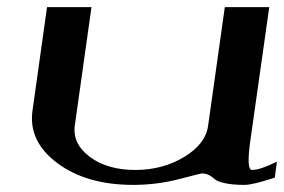

<svg xmlns="http://www.w3.org/2000/svg" viewBox="-20 -520 799 540"><path d="M737.3 -500 683.6 -121.1Q672.9 -42 688.5 -42Q711.9 -42 758.8 -65.4L752.9 -20.5Q691.4 0 667 0Q633.8 0 612.3 -4.9Q590.8 -9.8 584 -16.1Q577.1 -22.5 568.4 -27.3Q559.6 -32.2 546.9 -32.2Q544.9 -32.2 482.9 -16.1Q420.9 0 354.5 0Q223.6 0 141.6 -61Q59.6 -122.1 71.3 -208L112.3 -500H237.3L190.4 -167Q183.6 -115.2 232.9 -78.6Q282.2 -42 360.4 -42Q437.5 -42 498 -78.6Q558.6 -115.2 565.4 -167L612.3 -500Z"/></svg>

Font: okolaks
Style: BoldItalic
Weight: 600
Width: 8
Italic angle: -8°
Version: Version 000.6.0